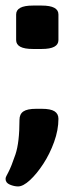

<svg xmlns="http://www.w3.org/2000/svg" viewBox="-25 -545 263 690"><path d="M40 125Q26 125 10.5 118.5Q-5 112 -5 98Q-5 93 -2 87.5Q1 82 5 74Q16 53 30.5 10Q45 -33 45 -114Q45 -135 59 -144.5Q73 -154 105 -154H125Q157 -154 171 -145Q185 -136 185 -118Q185 -78 169.5 -35Q154 8 130.5 44Q107 80 82.5 102.5Q58 125 40 125ZM93 -369Q33 -369 33 -401V-493Q33 -525 93 -525H125Q185 -525 185 -493V-401Q185 -369 125 -369Z"/></svg>

Font: Asap Semi Expanded
Style: Bold
Weight: 700
Width: 6
Designer: Pablo Cosgaya
Foundry: Omnibus-Type
Version: Version 3.001; ttfautohint (v1.8.4.7-5d5b)